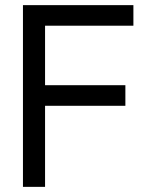

<svg xmlns="http://www.w3.org/2000/svg" viewBox="-20 -727 585 747"><path d="M69.3 -707H155.3V0H69.3ZM153.3 -707H499V-627H153.3ZM153.3 -395.5H467.8V-315.4H153.3Z"/></svg>

Font: Wanted Sans Std Variable
Style: Regular
Weight: 400
Designer: Original Design by Kil Hyung-jin and Kang Hanbin, Wanted Lab, Inc;
Foundry: Wanted Lab, Inc.
Version: Version 1.003;Glyphs 3.2 (3227)